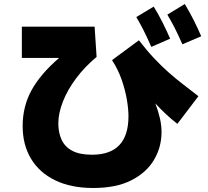

<svg xmlns="http://www.w3.org/2000/svg" viewBox="-20 -868 1040 958"><path d="M890 -647Q868 -697 850.5 -731Q833 -765 815 -795L902 -848Q926 -808 946.5 -767.5Q967 -727 984 -687ZM735 -634Q713 -684 695.5 -718.5Q678 -753 660 -783L747 -835Q771 -796 791.5 -755Q812 -714 829 -675ZM445 70Q334 70 255 31.5Q176 -7 134.5 -76.5Q93 -146 93 -239Q93 -337 137.5 -418Q182 -499 275 -579H89V-735H452L462 -584Q403 -535 360 -477.5Q317 -420 294 -361.5Q271 -303 271 -252Q271 -207 287 -171.5Q303 -136 340 -116Q377 -96 439 -96Q621 -96 621 -288Q621 -324 613 -371Q605 -418 587.5 -469Q570 -520 539 -568L673 -667Q714 -614 750.5 -575.5Q787 -537 821.5 -506.5Q856 -476 892.5 -448Q929 -420 970 -388L865 -250Q834 -274 807 -299.5Q780 -325 755 -352Q770 -313 778 -277.5Q786 -242 786 -209Q786 -134 748.5 -70.5Q711 -7 635.5 31.5Q560 70 445 70Z"/></svg>

Font: Murecho Black
Style: Regular
Weight: 900
Designer: Neil Summerour
Foundry: Positype
Version: Version 1.010; ttfautohint (v1.8.3)